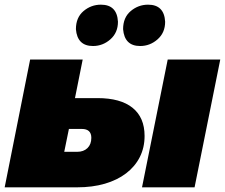

<svg xmlns="http://www.w3.org/2000/svg" viewBox="-21 -802 963 822"><path d="M697 -547H922L812 0H587ZM396 -382Q495 -382 546.5 -340.5Q598 -299 598 -220Q598 -170 577.5 -129.5Q557 -89 519 -60Q481 -31 428 -15.5Q375 0 309 0H-1L108 -547H333L300 -382ZM309 -152Q337 -152 353.5 -168Q370 -184 370 -212Q370 -250 329 -250H274L254 -152ZM377 -605Q310 -605 304 -677Q304 -727 336.5 -754.5Q369 -782 411 -782Q480 -782 484 -709Q484 -662 451.5 -633.5Q419 -605 377 -605ZM579 -605Q512 -605 506 -677Q506 -727 538.5 -754.5Q571 -782 613 -782Q682 -782 686 -709Q686 -662 653.5 -633.5Q621 -605 579 -605Z"/></svg>

Font: Argentum Sans Black
Style: Italic
Weight: 900
Italic angle: -11°
Designer: Julieta Ulanovsky (font), Cristiano Sobral (main changes and remaster)
Foundry: Julieta Ulanovsky (font), Cristiano Sobral (main changes and remaster)
Version: Version 2.007;June 15, 2022;FontCreator 14.0.0.2814 64-bit; 